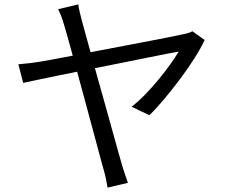

<svg xmlns="http://www.w3.org/2000/svg" viewBox="-20 -814 1040 878"><path d="M338 -794Q340 -778 344.5 -759Q349 -740 355 -717Q366 -677 382 -619Q398 -561 416.5 -493.5Q435 -426 454.5 -358Q474 -290 490.5 -229Q507 -168 520 -122.5Q533 -77 539 -56Q542 -46 546.5 -32Q551 -18 556 -3.5Q561 11 565 22L472 44Q469 27 464.5 4.5Q460 -18 454 -38Q449 -56 438 -96Q427 -136 412.5 -191Q398 -246 381 -308Q364 -370 347.5 -431.5Q331 -493 316 -547.5Q301 -602 290 -641.5Q279 -681 274 -697Q266 -725 259 -742.5Q252 -760 246 -772ZM916 -631Q898 -593 868.5 -546.5Q839 -500 803 -452Q767 -404 730.5 -360.5Q694 -317 663 -287L582 -326Q613 -350 645 -383Q677 -416 706.5 -452Q736 -488 759.5 -521Q783 -554 797 -578Q785 -576 745.5 -568.5Q706 -561 647.5 -549Q589 -537 521 -523.5Q453 -510 384.5 -496.5Q316 -483 255 -470.5Q194 -458 149.5 -448.5Q105 -439 86 -435L64 -520Q90 -522 113.5 -525Q137 -528 164 -532Q176 -534 214.5 -541Q253 -548 307.5 -558.5Q362 -569 424.5 -581Q487 -593 550 -605Q613 -617 668.5 -627.5Q724 -638 763 -646Q802 -654 815 -657Q827 -659 839 -662.5Q851 -666 860 -671Z"/></svg>

Font: Noto Sans TC
Style: Regular
Weight: 400
Designer: Ryoko NISHIZUKA  (kana, bopomofo & ideographs); Paul D. Hunt (Latin, Greek & Cyrillic); Sandoll Communications , Soo-you
Foundry: Adobe
Version: Version 2.004-H2;hotconv 1.0.118;makeotfexe 2.5.65603